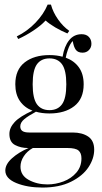

<svg xmlns="http://www.w3.org/2000/svg" viewBox="-20 -667 447 838"><path d="M59.7 -496.8 53.2 -508.1Q99.2 -530.6 135.1 -568.1Q171 -605.6 187.9 -646.8H202.4Q211.3 -613.7 233.1 -582.7Q254.8 -551.6 282.3 -532.3L274.2 -521Q248.4 -531.5 222.2 -546.8Q196 -562.1 179 -577.4Q158.9 -555.6 126.2 -533.9Q93.5 -512.1 59.7 -496.8ZM391.1 -13.7Q391.1 25 366.1 62.9Q341.1 100.8 289.9 126.2Q238.7 151.6 165.3 151.6Q99.2 151.6 51.2 131.9Q3.2 112.1 3.2 77.4Q3.2 50 32.3 23.8Q61.3 -2.4 104.8 -21H101.6Q71 -21 46 -33.9Q21 -46.8 21 -82.3Q21 -109.7 44 -134.3Q66.9 -158.9 121.8 -183.9Q86.3 -197.6 66.5 -226.6Q46.8 -255.6 46.8 -299.2Q46.8 -362.9 87.9 -394.8Q129 -426.6 196 -426.6Q226.6 -426.6 253.2 -419.4Q260.5 -464.5 281.5 -491.1Q302.4 -517.7 336.3 -517.7Q356.5 -517.7 367.7 -506Q379 -494.4 379 -475.8Q379 -459.7 368.1 -448.4Q357.3 -437.1 340.3 -437.1Q320.2 -437.1 310.9 -449.6Q301.6 -462.1 297.6 -487.9Q285.5 -476.6 275.8 -448.4Q270.2 -433.1 266.9 -415.3Q304 -401.6 324.6 -372.6Q345.2 -343.5 345.2 -299.2Q345.2 -235.5 304 -203.6Q262.9 -171.8 196 -171.8Q162.1 -171.8 135.5 -179.8L136.3 -179Q103.2 -161.3 85.9 -146.8Q68.5 -132.3 68.5 -115.3Q68.5 -101.6 77.8 -95.2Q87.1 -88.7 107.3 -88.7H296.8Q338.7 -88.7 364.9 -71Q391.1 -53.2 391.1 -13.7ZM122.6 -299.2Q122.6 -237.9 141.1 -212.1Q159.7 -186.3 196 -186.3Q232.3 -186.3 250.8 -212.1Q269.4 -237.9 269.4 -299.2Q269.4 -360.5 250.8 -386.3Q232.3 -412.1 196 -412.1Q159.7 -412.1 141.1 -386.3Q122.6 -360.5 122.6 -299.2ZM335.5 24.2Q335.5 0.8 322.6 -10.1Q309.7 -21 274.2 -21H123.4Q98.4 -7.3 83.9 14.9Q69.4 37.1 69.4 60.5Q69.4 98.4 105.2 118.1Q141.1 137.9 187.1 137.9Q222.6 137.9 256.9 125Q291.1 112.1 313.3 86.3Q335.5 60.5 335.5 24.2Z"/></svg>

Font: Playfair Display
Style: Regular
Weight: 400
Designer: Claus Eggers Sørensen
Foundry: Claus Eggers Sørensen
Version: Version 1.005; ttfautohint (v1.2) -l 10 -r 42 -G 200 -x 21 -